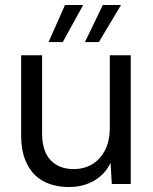

<svg xmlns="http://www.w3.org/2000/svg" viewBox="-20 -739 616 771"><path d="M257 12Q199 12 156 -10.5Q113 -33 89 -79.5Q65 -126 65 -195V-517H149V-204Q149 -132 183 -96Q217 -60 276 -60Q317 -60 349.5 -79Q382 -98 401.5 -135.5Q421 -173 421 -226V-517H505V0H429L424 -85Q402 -39 358 -13.5Q314 12 257 12ZM321 -570 393 -719H466L377 -570ZM175 -570 241 -719H314L232 -570Z"/></svg>

Font: DM Sans 11pt
Style: Regular
Weight: 400
Version: Version 4.004;gftools[0.9.30]